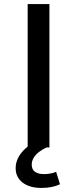

<svg xmlns="http://www.w3.org/2000/svg" viewBox="-20 -725 379 944"><path d="M116 0V-705H223V0ZM184 199Q125 199 91 172.5Q57 146 57 102Q57 60 87.5 23.5Q118 -13 172 -37L209 0Q189 9 172 22Q155 35 145.5 51Q136 67 136 84Q136 109 152.5 120Q169 131 196 131Q211 131 226 128.5Q241 126 256 120L275 181Q256 190 233.5 194.5Q211 199 184 199Z"/></svg>

Font: Nunito Sans 7pt SemiExpanded Medium
Style: Regular
Weight: 500
Width: 6
Designer: Vernon Adams
Foundry: Vernon Adams
Version: Version 3.101;gftools[0.9.27]